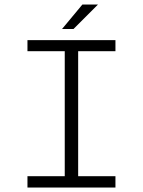

<svg xmlns="http://www.w3.org/2000/svg" viewBox="-20 -840 640 860"><path d="M257.8 -710 349.1 -819.8H418.9L309.1 -710ZM103 0V-50.8H270V-610.8H103V-660.2H497.1V-610.8H330.1V-50.8H497.1V0Z"/></svg>

Font: Office Code Pro Light
Style: Regular
Weight: 300
Designer: Nathan Rutzky & Paul D. Hunt
Foundry: Adobe Systems Incorporated
Version: Version 1.004;PS 001.004;hotconv 1.0.70;makeotf.lib2.5.58329